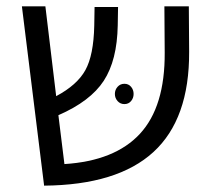

<svg xmlns="http://www.w3.org/2000/svg" viewBox="-20 -575 670 605"><path d="M576 -412Q577 -200 463.5 -96Q350 8 119 10L49 -555H123L157 -272Q223 -307 249 -354Q275 -401 277 -494L278 -553H352L351 -495Q349 -385 307 -320.5Q265 -256 164 -212L183 -58Q342 -68 421 -153.5Q500 -239 499 -409L498 -555H575ZM350.5 -256.5Q342 -266 342 -279Q342 -292 350.5 -301.5Q359 -311 372 -311Q385 -311 393 -301.5Q401 -292 401 -279Q401 -266 393 -256.5Q385 -247 372 -247Q359 -247 350.5 -256.5Z"/></svg>

Font: Assistant
Style: Regular
Weight: 400
Designer: Hebrew By Ben Nathan, Latin by Paul Hunt
Version: Version 2.001;PS 002.001;hotconv 1.0.88;makeotf.lib2.5.64775